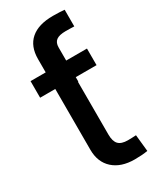

<svg xmlns="http://www.w3.org/2000/svg" viewBox="-189 -790 703 852"><g transform="rotate(-30 163.0 -363.5)"><path d="M86.4 -529.3H189.5V-151.4Q189.5 -116.7 204.1 -101.3Q218.8 -85.9 252 -85.9Q262.2 -85.9 273.2 -86.4Q284.2 -86.9 293.9 -87.4L302.7 -2Q288.6 0.5 271.2 1.7Q253.9 2.9 236.3 2.9Q166.5 2.9 126.5 -33.2Q86.4 -69.3 86.4 -132.8ZM297.9 -529.3V-444.3H8.8V-529.3ZM86.4 -421.4V-597.2Q86.4 -662.6 125.5 -696.5Q164.6 -730.5 239.3 -730.5Q258.3 -730.5 272.9 -729.7Q287.6 -729 298.3 -728V-642.6Q290 -643.1 276.9 -643.3Q263.7 -643.6 254.9 -643.6Q221.2 -643.6 206.3 -632.3Q191.4 -621.1 191.4 -596.2V-421.4Z"/></g></svg>

Font: Inter 24pt Medium
Style: Regular
Weight: 500
Designer: Rasmus Andersson
Foundry: rsms
Version: Version 4.001;git-66647c0bb